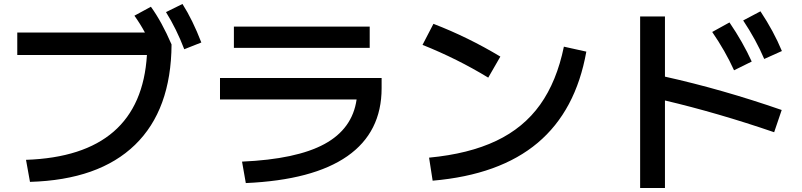

<svg xmlns="http://www.w3.org/2000/svg" viewBox="-20 -875 4040 967"><path d="M720 -598H67V-711H710Q687 -754 657 -796L740 -841Q795 -765 844 -651Q842 -322 660 -145.5Q478 31 131 41L111 -70Q689 -90 720 -598ZM899 -855Q950 -775 994 -661L908 -627Q869 -729 816 -814Z M1776 -374H1088V-482H1902V-431Q1902 -209 1729.5 -88.5Q1557 32 1218 47L1199 -61Q1473 -73 1614 -149.5Q1755 -226 1776 -374ZM1158 -741H1842V-634H1158Z M2820 -640 2933 -615Q2880 -317 2688 -155.5Q2496 6 2159 35L2141 -81Q2341 -100 2479 -165.5Q2617 -231 2700.5 -348Q2784 -465 2820 -640ZM2163 -755Q2337 -688 2500 -590L2439 -484Q2283 -579 2108 -649Z M3567 -714 3654 -762Q3722 -662 3766 -565L3677 -521Q3633 -618 3567 -714ZM3810 -818Q3877 -717 3918 -618L3829 -578Q3788 -674 3723 -772ZM3329 -369V72H3204V-792H3329V-489Q3617 -425 3917 -321L3879 -209Q3596 -306 3329 -369Z"/></svg>

Font: Enso SemiBold
Style: Regular
Weight: 600
Designer: Coji Morishita
Foundry: UNDERFOREST DESIGN
Version: Version 1.000